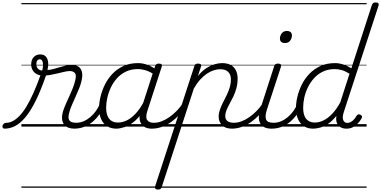

<svg xmlns="http://www.w3.org/2000/svg" viewBox="-175 -1035 3117 1570"><path d="M-137 17Q-148 17 -152.5 9.5Q-157 2 -154.5 -7Q-152 -16 -144 -23.5Q-136 -31 -123 -31Q-98 -31 -72 -44Q-46 -57 -18 -85Q10 -113 39 -160Q68 -207 98.5 -275Q129 -343 161 -434L205 -429Q160 -297 116.5 -210Q73 -123 30.5 -73.5Q-12 -24 -53.5 -3.5Q-95 17 -137 17ZM433 17Q405 17 383 8.5Q361 0 348 -18Q335 -36 332.5 -63.5Q330 -91 342 -130Q350 -154 363 -184Q376 -214 391 -246Q406 -278 419 -311Q432 -344 439 -373Q452 -421 437.5 -437.5Q423 -454 397 -454Q377 -454 351.5 -448Q326 -442 297 -435Q268 -428 238 -422.5Q208 -417 179 -417Q147 -417 124.5 -429.5Q102 -442 91 -463Q80 -484 80 -507Q80 -546 100.5 -568Q121 -590 153 -590Q186 -590 201.5 -570.5Q217 -551 219 -522Q221 -493 213 -463Q234 -463 258 -469.5Q282 -476 308 -484Q334 -492 360.5 -498Q387 -504 413 -504Q443 -504 465 -491Q487 -478 495 -447Q503 -416 489 -363Q482 -335 468.5 -303.5Q455 -272 441 -240Q427 -208 413.5 -177.5Q400 -147 393 -121Q378 -72 391.5 -51.5Q405 -31 448 -31Q458 -31 462 -23.5Q466 -16 464.5 -7Q463 2 455 9.5Q447 17 433 17ZM170 -458Q177 -481 177 -502Q177 -523 171 -536.5Q165 -550 150 -550Q137 -550 129.5 -539.5Q122 -529 122 -510Q122 -490 134 -475Q146 -460 170 -458ZM0 490H568V500H0ZM0 -20H568V0H0ZM0 -505H568V-500H0ZM0 -1010H568V-1000H0Z M431 17Q421 17 416 9.5Q411 2 413 -7Q415 -16 423.5 -23.5Q432 -31 447 -31Q479 -31 508.5 -43.5Q538 -56 564 -78Q590 -100 610 -128.5Q630 -157 642 -187Q646 -198 655 -198.5Q664 -199 671.5 -191.5Q679 -184 675 -174Q662 -135 638.5 -101Q615 -67 583.5 -40Q552 -13 513.5 2Q475 17 431 17ZM567 490V500ZM567 -20V0ZM567 -505V-500ZM567 -1010V-1000Z M776 17Q732 17 700 -3.5Q668 -24 651.5 -62Q635 -100 635 -151Q635 -194 647 -244.5Q659 -295 683 -343.5Q707 -392 744.5 -431.5Q782 -471 834 -495Q886 -519 954 -519Q993 -519 1032.5 -504Q1072 -489 1102 -465L1091 -422Q1050 -450 1017 -460Q984 -470 952 -470Q897 -470 854.5 -449.5Q812 -429 781.5 -395Q751 -361 731.5 -319.5Q712 -278 702.5 -235.5Q693 -193 693 -155Q693 -117 703.5 -89.5Q714 -62 735.5 -47.5Q757 -33 790 -33Q825 -33 861 -50Q897 -67 933 -105Q969 -143 1001 -203L1012 -162Q975 -87 930.5 -48Q886 -9 845 4Q804 17 776 17ZM1065 17Q1035 17 1013.5 6.5Q992 -4 979.5 -23.5Q967 -43 966 -71Q965 -99 977 -135L1093 -494Q1098 -506 1104.5 -510.5Q1111 -515 1124 -515Q1142 -515 1147 -507.5Q1152 -500 1147 -488L1030 -128Q1013 -75 1029 -53Q1045 -31 1081 -31Q1090 -31 1093.5 -23.5Q1097 -16 1095.5 -7Q1094 2 1086.5 9.5Q1079 17 1065 17ZM568 490H1203V500H568ZM568 -20H1203V0H568ZM568 -505H1203V-500H568ZM568 -1010H1203V-1000H568Z M1067 17Q1057 17 1052 9.5Q1047 2 1049 -7Q1051 -16 1059.5 -23.5Q1068 -31 1083 -31Q1115 -31 1147.5 -43.5Q1180 -56 1211 -78Q1242 -100 1269 -127.5Q1296 -155 1316 -185Q1324 -196 1333 -194Q1342 -192 1346.5 -184Q1351 -176 1344 -165Q1323 -131 1293.5 -98.5Q1264 -66 1228 -40Q1192 -14 1151 1.5Q1110 17 1067 17ZM1203 490V500ZM1203 -20V0ZM1203 -505V-500ZM1203 -1010V-1000Z M1116 515Q1102 515 1096 508.5Q1090 502 1093 490L1414 -494Q1418 -506 1424 -510.5Q1430 -515 1443 -515Q1460 -515 1466.5 -509.5Q1473 -504 1469 -492L1443 -413Q1476 -454 1511.5 -477Q1547 -500 1580 -509.5Q1613 -519 1640 -519Q1683 -519 1711 -504Q1739 -489 1753.5 -460.5Q1768 -432 1768 -393Q1768 -350 1758 -313.5Q1748 -277 1733 -245.5Q1718 -214 1702.5 -186.5Q1687 -159 1677 -134Q1667 -109 1667 -85Q1667 -60 1684.5 -45.5Q1702 -31 1739 -31Q1747 -31 1751 -23.5Q1755 -16 1753.5 -7Q1752 2 1744.5 9.5Q1737 17 1722 17Q1668 17 1640.5 -11Q1613 -39 1613 -81Q1613 -109 1623 -137.5Q1633 -166 1647.5 -195Q1662 -224 1677.5 -255Q1693 -286 1703 -319Q1713 -352 1713 -387Q1713 -426 1690.5 -447.5Q1668 -469 1626 -469Q1600 -469 1572 -460Q1544 -451 1516 -432Q1488 -413 1461 -383Q1434 -353 1410 -311L1147 496Q1143 506 1137 510.5Q1131 515 1116 515ZM1203 490H1857V500H1203ZM1203 -20H1857V0H1203ZM1203 -505H1857V-500H1203ZM1203 -1010H1857V-1000H1203Z M1721 17Q1711 17 1706 9.5Q1701 2 1703 -7Q1705 -16 1713.5 -23.5Q1722 -31 1737 -31Q1769 -31 1801.5 -43.5Q1834 -56 1865 -78Q1896 -100 1923 -127.5Q1950 -155 1970 -185Q1978 -196 1987 -194Q1996 -192 2000.5 -184Q2005 -176 1998 -165Q1977 -131 1947.5 -98.5Q1918 -66 1882 -40Q1846 -14 1805 1.5Q1764 17 1721 17ZM1857 490V500ZM1857 -20V0ZM1857 -505V-500ZM1857 -1010V-1000Z M2045 17Q2012 17 1989 6.5Q1966 -4 1953.5 -25Q1941 -46 1941.5 -76.5Q1942 -107 1955 -148L2067 -494Q2071 -506 2078 -510.5Q2085 -515 2098 -515Q2114 -515 2120.5 -509Q2127 -503 2123 -491L2008 -140Q1990 -84 2001 -57.5Q2012 -31 2061 -31Q2070 -31 2074 -23.5Q2078 -16 2076.5 -7Q2075 2 2067.5 9.5Q2060 17 2045 17ZM2155 -683Q2137 -683 2125.5 -692Q2114 -701 2114 -719Q2114 -743 2129 -762.5Q2144 -782 2172 -782Q2189 -782 2200.5 -773Q2212 -764 2212 -745Q2212 -722 2197.5 -702.5Q2183 -683 2155 -683ZM1857 490H2182V500H1857ZM1857 -20H2182V0H1857ZM1857 -505H2182V-500H1857ZM1857 -1010H2182V-1000H1857Z M2046 17Q2036 17 2031 9.5Q2026 2 2028 -7Q2030 -16 2038.5 -23.5Q2047 -31 2062 -31Q2094 -31 2123.5 -43.5Q2153 -56 2179 -78Q2205 -100 2225 -128.5Q2245 -157 2257 -187Q2261 -198 2270 -198.5Q2279 -199 2286.5 -191.5Q2294 -184 2290 -174Q2277 -135 2253.5 -101Q2230 -67 2198.5 -40Q2167 -13 2128.5 2Q2090 17 2046 17ZM2182 490V500ZM2182 -20V0ZM2182 -505V-500ZM2182 -1010V-1000Z M2386 17Q2341 17 2309.5 -3.5Q2278 -24 2261.5 -62Q2245 -100 2245 -151Q2245 -194 2257 -244.5Q2269 -295 2293 -343.5Q2317 -392 2355 -431.5Q2393 -471 2445 -495Q2497 -519 2565 -519Q2598 -519 2633 -507.5Q2668 -496 2698 -476L2866 -994Q2871 -1006 2877.5 -1010.5Q2884 -1015 2897 -1015Q2915 -1015 2919.5 -1007.5Q2924 -1000 2920 -988L2636 -118Q2622 -74 2632 -52Q2642 -30 2665 -30Q2681 -30 2695.5 -38.5Q2710 -47 2721.5 -60.5Q2733 -74 2741 -89Q2746 -95 2753.5 -99Q2761 -103 2773 -96Q2784 -90 2785 -82Q2786 -74 2781 -66Q2770 -46 2752.5 -27Q2735 -8 2712 4.5Q2689 17 2658 17Q2630 17 2610 5.5Q2590 -6 2580.5 -28Q2571 -50 2575 -81Q2575 -83 2575.5 -85Q2576 -87 2576 -88Q2542 -45 2507 -22Q2472 1 2440.5 9Q2409 17 2386 17ZM2304 -155Q2304 -117 2314 -89.5Q2324 -62 2346 -47.5Q2368 -33 2400 -33Q2434 -33 2469.5 -50Q2505 -67 2540 -103Q2575 -139 2607 -197L2683 -432Q2648 -454 2619 -462Q2590 -470 2563 -470Q2508 -470 2465.5 -449.5Q2423 -429 2392.5 -395Q2362 -361 2342 -319.5Q2322 -278 2313 -235.5Q2304 -193 2304 -155ZM2182 490H2823V500H2182ZM2182 -20H2823V0H2182ZM2182 -505H2823V-500H2182ZM2182 -1010H2823V-1000H2182Z"/></svg>

Font: Playwrite RO Guides
Style: Regular
Weight: 400
Designer: Veronika Burian, José Scaglione
Foundry: TypeTogether
Version: Version 1.003